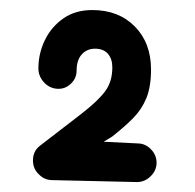

<svg xmlns="http://www.w3.org/2000/svg" viewBox="-20 -781 395 388"><path d="M95.7 -601.6Q80.1 -602.5 68.8 -614.7Q57.6 -627 57.6 -642.6Q57.6 -672.9 70.6 -699.7Q83.5 -726.6 107.9 -743.7Q132.3 -760.7 166.5 -760.7Q219.7 -760.7 252.4 -727.5Q285.2 -694.3 285.2 -640.6Q285.2 -606 275.9 -583Q266.6 -560.1 249 -542.2Q231.4 -524.4 206.5 -504.9L189.5 -494.6L257.8 -491.2Q273.4 -491.2 284.9 -479.5Q296.4 -467.8 296.4 -452.1Q296.4 -436.5 284.4 -424.8Q272.5 -413.1 256.8 -413.1L85.9 -417Q69.8 -417 58.6 -428.7Q46.4 -439.9 46.6 -457.8Q46.9 -475.6 60.5 -486.3L145.5 -551.8Q179.2 -578.1 193.1 -597.4Q207 -616.7 207 -645Q207 -662.1 198 -672.4Q189 -682.6 171.9 -682.6Q155.8 -682.6 145.3 -671.1Q134.8 -659.7 134.8 -638.2Q134.8 -622.6 123 -611.6Q111.3 -600.6 95.7 -601.6Z"/></svg>

Font: Mikhak-DS1-FD Black
Style: Regular
Weight: 900
Designer: Amin Abedi
Version: Version 3.2